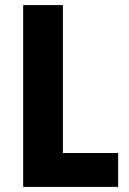

<svg xmlns="http://www.w3.org/2000/svg" viewBox="-20 -734 505 754"><path d="M71 0V-714H227V-133H444V0Z"/></svg>

Font: Noto Sans Telugu Condensed ExtraBold
Style: Regular
Weight: 800
Width: 3
Designer: Jelle Bosma - Monotype Design Team
Foundry: Monotype Imaging Inc.
Version: Version 2.005; ttfautohint (v1.8.4.7-5d5b)